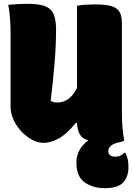

<svg xmlns="http://www.w3.org/2000/svg" viewBox="-20 -730 690 1000"><path d="M207 14Q177 14 146.5 -2.5Q116 -19 90.5 -46.5Q65 -74 50 -107.5Q35 -141 35 -174V-560Q35 -642 23 -705Q48 -707 73 -708.5Q98 -710 125 -710Q183 -710 214.5 -698Q246 -686 259 -656.5Q272 -627 272 -576Q272 -497 264.5 -404.5Q257 -312 244 -205Q258 -196 277 -196Q344 -196 381 -272V-700Q401 -704 427 -705.5Q453 -707 475 -707Q532 -707 562 -697.5Q592 -688 603.5 -666.5Q615 -645 615 -608V-140Q615 -57 627 0Q624 6 610 9Q573 16 558.5 28.5Q544 41 544 56Q544 86 581 86Q596 86 607 80.5Q618 75 627 66H633Q642 84 645.5 100.5Q649 117 649 141Q649 191 621.5 220.5Q594 250 526 250Q463 250 420.5 219.5Q378 189 378 117Q378 79 395 50Q412 21 440 1Q410 -7 396.5 -28.5Q383 -50 381 -90H375Q327 -31 285.5 -8.5Q244 14 207 14Z"/></svg>

Font: Recursive Sn Csl St XBk
Style: Regular
Weight: 1000
Version: Version 1.079;hotconv 1.0.112;makeotfexe 2.5.65598; ttfautoh